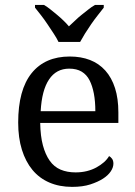

<svg xmlns="http://www.w3.org/2000/svg" viewBox="-20 -728 534 758"><path d="M253.4 -457Q202.1 -457 173.6 -414.3Q145 -371.6 140.6 -289.1H356.4Q356.4 -327.6 350.6 -358.4Q344.7 -389.2 333.5 -411.1Q322.3 -433.1 302.5 -445.1Q282.7 -457 253.4 -457ZM264.6 9.8Q214.8 9.8 175 -7.3Q135.3 -24.4 108.2 -57.1Q81.1 -89.8 66.4 -137Q51.8 -184.1 51.8 -244.1Q51.8 -373 104.7 -439Q157.7 -504.9 255.4 -504.9Q299.8 -504.9 335.2 -491.2Q370.6 -477.5 395.8 -449.5Q420.9 -421.4 434.1 -380.1Q447.3 -338.9 447.3 -284.2V-242.7H138.7Q139.6 -190.4 149.4 -154.1Q159.2 -117.7 176.3 -93.5Q193.4 -69.3 219.2 -58.3Q245.1 -47.4 278.3 -47.4Q302.2 -47.4 322.8 -52.5Q343.3 -57.6 360.4 -66.9Q377.4 -76.2 390.4 -87.6Q403.3 -99.1 410.6 -111.8Q416.5 -108.9 422.1 -101.6Q427.7 -94.2 427.7 -82Q427.7 -66.9 417.2 -51.3Q406.7 -35.6 386.7 -22.7Q366.7 -9.8 336.7 0Q306.6 9.8 264.6 9.8ZM118.2 -708.5H153.8Q167 -700.7 179.7 -690.4Q192.4 -680.2 205.1 -669.7Q217.8 -659.2 230.2 -647.2Q242.7 -635.3 252 -624Q264.6 -635.3 276.9 -647.2Q289.1 -659.2 302.5 -669.7Q315.9 -680.2 328.6 -690.4Q341.3 -700.7 355 -708.5H389.6V-697.8Q379.4 -684.6 366.2 -668Q353 -651.4 339.8 -632.3Q326.7 -613.3 315.4 -595.2Q304.2 -577.1 296.4 -562.5H210.9Q204.1 -577.1 192.1 -595.2Q180.2 -613.3 167.5 -632.3Q154.8 -651.4 141.8 -668Q128.9 -684.6 118.2 -697.8Z"/></svg>

Font: MUA Office
Style: Regular
Weight: 400
Designer: Khon Soe Zaw Thu
Foundry: Myanmar Unicode
Version: Version 2.10 June 24, 2017